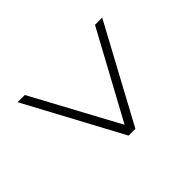

<svg xmlns="http://www.w3.org/2000/svg" viewBox="-111 -631 679 679"><g transform="rotate(45 228.5 -291.5)"><path d="M409 -274 48 -80V-116L372 -291L48 -467V-503L409 -308Z"/></g></svg>

Font: Georama ExtraCondensed Thin ExtraLight
Style: Regular
Weight: 250
Version: Version 1.001